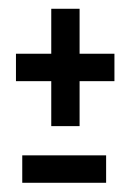

<svg xmlns="http://www.w3.org/2000/svg" viewBox="-20 -486 292 427"><path d="M94 -205.5H157V-305.5H234.5V-366.5H157V-466.5H94V-366.5H15.5V-305.5H94ZM29.5 -79.5H216V-140.5H29.5Z"/></svg>

Font: Anybody SemiCondensed
Style: Regular
Weight: 400
Width: 4
Version: Version 1.113;gftools[0.9.25]